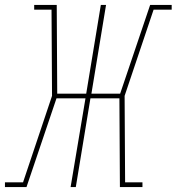

<svg xmlns="http://www.w3.org/2000/svg" viewBox="-52 -755 713 775"><path d="M-32 0V-19H41L158 -368L156 -716H86V-735H177L179 -377H296L355 -735H376L317 -377H433L554 -735H641V-716H568L451 -368L453 -19H523V0H432L430 -358H313L254 0H233L293 -358H176L55 0Z"/></svg>

Font: Iosevka Curly Slab ThEx
Style: Italic
Weight: 100
Width: 7
Italic angle: -9°
Monospace: yes
Designer: Belleve Invis
Foundry: Belleve Invis
Version: Version 11.1.0; ttfautohint (v1.8.3)